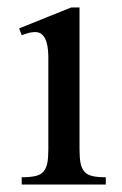

<svg xmlns="http://www.w3.org/2000/svg" viewBox="-20 -494 327 514"><path d="M38.1 0V-19.5Q60.5 -19.5 74.7 -22.7Q88.9 -25.9 96.4 -34.7Q104 -43.5 106.7 -57.6Q109.4 -71.8 109.4 -94.2V-339.8Q109.4 -348.6 108.4 -360.4Q107.4 -372.1 104 -382.8Q100.6 -393.6 93.3 -400.9Q85.9 -408.2 74.2 -408.2Q65.4 -408.2 56.4 -405.8Q47.4 -403.3 38.1 -399.9L31.2 -418L170.9 -474.1H192.9V-94.2Q192.9 -71.8 195.6 -57.6Q198.2 -43.5 205.8 -34.7Q213.4 -25.9 227.1 -22.7Q240.7 -19.5 263.2 -19.5V0Z"/></svg>

Font: Simplified Naskh
Style: Regular
Weight: 400
Designer: SIL International
Foundry: Arabeyes
Version: 1.02_alpha